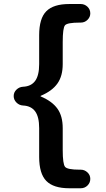

<svg xmlns="http://www.w3.org/2000/svg" viewBox="-20 -790 540 979"><path d="M188.5 -301.8Q187.5 -301.8 187 -299.8Q186.5 -297.9 188.5 -297.9Q246.1 -273.4 272.9 -235.8Q299.8 -198.2 299.8 -136.7V-25.4Q299.8 46.9 312 61Q324.2 75.2 386.7 75.2H391.6Q411.1 75.2 425.8 88.9Q440.4 102.5 440.4 122.1Q440.4 141.6 426.3 155.8Q412.1 169.9 391.6 169.9H333Q252.9 169.9 216.3 132.8Q179.7 95.7 179.7 9.8V-136.7Q179.7 -194.3 159.2 -222.2Q138.7 -250 97.7 -252Q78.1 -252.9 64 -267.1Q49.8 -281.2 49.8 -300.3Q49.8 -319.3 64 -333Q78.1 -346.7 97.7 -347.7Q138.7 -349.6 159.2 -377.4Q179.7 -405.3 179.7 -462.9V-610.4Q179.7 -696.3 216.3 -732.9Q252.9 -769.5 333 -769.5H391.6Q411.1 -769.5 425.8 -755.9Q440.4 -742.2 440.4 -721.7Q440.4 -703.1 426.3 -689Q412.1 -674.8 391.6 -674.8H386.7Q323.2 -674.8 311.5 -661.1Q299.8 -647.5 299.8 -575.2V-462.9Q299.8 -402.3 272.9 -364.3Q246.1 -326.2 188.5 -301.8Z"/></svg>

Font: Rounded Mgen+ 2m bold
Style: Bold
Weight: 700
Designer: [Source Han Sans]
Ryoko NISHIZUKA  (kana & ideographs); Paul D. Hunt (Latin, Greek & Cyrillic); Wenlong ZHANG  (bopomofo
Version: Version 1.059.20150602